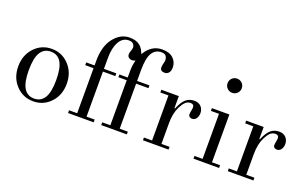

<svg xmlns="http://www.w3.org/2000/svg" viewBox="-84 -1135 2473 1541"><g transform="rotate(20 1153.0 -365.0)"><path d="M106.7 -55.7Q46.9 -119.1 46.9 -215.8Q46.9 -312.5 106.7 -376Q166.5 -439.5 253.9 -439.5Q341.3 -439.5 401.1 -376Q460.9 -312.5 460.9 -215.8Q460.9 -119.1 401.1 -55.7Q341.3 7.8 253.9 7.8Q166.5 7.8 106.7 -55.7ZM166.3 -367.7Q136.7 -319.3 136.7 -215.8Q136.7 -112.3 166.3 -64Q195.8 -15.6 253.9 -15.6Q312 -15.6 341.6 -64Q371.1 -112.3 371.1 -215.8Q371.1 -319.3 341.6 -367.7Q312 -416 253.9 -416Q195.8 -416 166.3 -367.7Z M548.8 -408.2V-431.6H620.1V-475.6Q620.1 -527.3 631.1 -571Q642.1 -614.7 660.9 -645Q679.7 -675.3 704.1 -696.8Q728.5 -718.3 755.1 -728.3Q781.7 -738.3 809.1 -738.3Q839.8 -738.3 862.8 -731Q885.7 -723.6 900.6 -710.2Q915.5 -696.8 924.3 -682.1Q933.1 -667.5 939.9 -647.9H943.4Q997.6 -738.3 1088.9 -738.3Q1150.9 -738.3 1183.3 -707Q1215.8 -675.8 1215.8 -629.9Q1215.8 -600.1 1202.1 -584.2Q1188.5 -568.4 1168 -568.4Q1128.9 -568.4 1128.9 -601.1Q1128.9 -616.2 1134.3 -635.3Q1139.6 -654.8 1139.6 -664.1Q1139.6 -672.4 1137.9 -679.7Q1136.2 -687 1131.6 -695.8Q1127 -704.6 1116.5 -709.7Q1106 -714.8 1090.8 -714.8Q1037.1 -714.8 1010.3 -669.7Q983.4 -624.5 983.4 -524.4V-431.6H1088.9V-408.2H983.4V-23.4H1052.7V0H834V-23.4H903.3V-408.2H832V-431.6H903.3V-487.3Q903.3 -537.6 915.5 -578.6L913.1 -580.1Q899.4 -573.7 888.2 -573.7Q871.1 -573.7 859.1 -583.3Q847.2 -592.8 847.2 -610.4Q847.2 -624 854.5 -642.1Q861.3 -660.6 861.3 -671.4Q861.3 -687 849.9 -700.9Q838.4 -714.8 810.1 -714.8Q758.8 -714.8 729.5 -662.8Q700.2 -610.8 700.2 -524.4V-431.6H805.7V-408.2H700.2V-23.4H769.5V0H550.8V-23.4H620.1V-408.2Z M1190.4 0V-23.4H1259.8V-408.2H1190.4V-431.6H1339.8V-329.1L1344.7 -327.6Q1369.6 -387.7 1398.7 -413.6Q1427.7 -439.5 1472.7 -439.5Q1507.8 -439.5 1528.8 -417.2Q1549.8 -395 1549.8 -361.3Q1549.8 -335.4 1536.6 -316.2Q1523.4 -296.9 1500 -296.9Q1487.8 -296.9 1478.8 -304.2Q1469.7 -311.5 1469.7 -324.2Q1469.7 -337.4 1474.1 -356.9Q1477.5 -373 1477.5 -384.8Q1477.5 -412.1 1447.8 -412.1Q1421.9 -412.1 1403.6 -394Q1385.3 -376 1369.1 -343.3Q1339.8 -285.2 1339.8 -201.2V-23.4H1409.2V0Z M1622.1 0V-23.4H1691.4V-408.2H1622.1V-431.6H1771.5V-23.4H1840.8V0ZM1689.5 -620.1Q1671.9 -637.7 1671.9 -663.1Q1671.9 -688.5 1689.5 -706.1Q1707 -723.6 1732.4 -723.6Q1757.8 -723.6 1775.4 -706.1Q1793 -688.5 1793 -663.1Q1793 -637.7 1775.4 -620.1Q1757.8 -602.5 1732.4 -602.5Q1707 -602.5 1689.5 -620.1Z M1915 0V-23.4H1984.4V-408.2H1915V-431.6H2064.5V-329.1L2069.3 -327.6Q2094.2 -387.7 2123.3 -413.6Q2152.3 -439.5 2197.3 -439.5Q2232.4 -439.5 2253.4 -417.2Q2274.4 -395 2274.4 -361.3Q2274.4 -335.4 2261.2 -316.2Q2248 -296.9 2224.6 -296.9Q2212.4 -296.9 2203.4 -304.2Q2194.3 -311.5 2194.3 -324.2Q2194.3 -337.4 2198.7 -356.9Q2202.1 -373 2202.1 -384.8Q2202.1 -412.1 2172.4 -412.1Q2146.5 -412.1 2128.2 -394Q2109.9 -376 2093.8 -343.3Q2064.5 -285.2 2064.5 -201.2V-23.4H2133.8V0Z"/></g></svg>

Font: Theano Didot
Style: Regular
Weight: 400
Designer: Alexey Kryukov
Version: Version 2.0